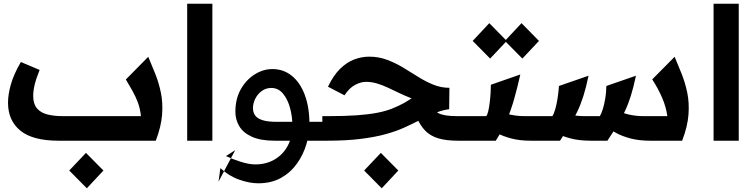

<svg xmlns="http://www.w3.org/2000/svg" viewBox="-20 -760 4074 1037"><path d="M296.7 0Q157 0 90.2 -54.3Q23.3 -108.7 23.3 -205.3Q23.3 -249.3 38.7 -304Q54 -358.7 92.7 -425L194 -382.3Q174.7 -334.3 167 -301.7Q159.3 -269 159.3 -242Q159.3 -199 179.5 -175Q199.7 -151 236 -141.8Q272.3 -132.7 319.3 -132.7H684.7L725.7 0ZM570.3 0V-132.7H741.3Q736.7 -175 724.2 -207.7Q711.7 -240.3 695.2 -269.7Q678.7 -299 659.7 -330.7L780.7 -453.3Q799.3 -409.3 818.5 -361.5Q837.7 -313.7 849 -259.2Q860.3 -204.7 855.5 -140.7Q850.7 -76.7 821.3 0ZM449 257 354 161 444.3 65.7 538.7 161Z M991 -740H1127V0H991Z M1374.3 230Q1328.3 230 1272.3 210.5Q1216.3 191 1170.3 148L1160.3 221L1250.3 51L1200.3 83Q1234.3 99 1279.3 113.5Q1324.3 128 1358.3 128Q1418.3 128 1463.8 101Q1509.3 74 1534.3 27Q1559.3 -20 1559.3 -81Q1559.3 -129 1546.8 -176Q1534.3 -223 1508.8 -254Q1483.3 -285 1445.3 -285Q1416.3 -285 1393.8 -268.5Q1371.3 -252 1358.8 -227Q1346.3 -202 1346.3 -176Q1346.3 -154 1357.3 -137.5Q1368.3 -121 1396.3 -111.5Q1424.3 -102 1474.3 -102H1721.3V0H1464.3Q1387.3 0 1340.3 -21.5Q1293.3 -43 1272.3 -78.5Q1251.3 -114 1251.3 -156Q1251.3 -226 1280.3 -277.5Q1309.3 -329 1355.3 -358Q1401.3 -387 1451.3 -387Q1511.3 -387 1556.3 -350.5Q1601.3 -314 1626.3 -247Q1651.3 -180 1651.3 -90Q1651.3 -37 1634.8 19Q1618.3 75 1584.3 123Q1550.3 171 1498.3 200.5Q1446.3 230 1374.3 230Z M2454 0Q2389.7 0 2346.8 -13Q2304 -26 2276.7 -54.2Q2249.3 -82.3 2229.3 -128.3L2320.7 -171.7Q2331.7 -158 2346.8 -149.5Q2362 -141 2387.2 -136.8Q2412.3 -132.7 2450.3 -132.7H2486V0ZM1721 0V-132.7H1751.3Q1843.3 -132.7 1907.3 -137.3Q1971.3 -142 2016.5 -150.7Q2061.7 -159.3 2096 -172.8Q2130.3 -186.3 2162.3 -203.7Q2171 -209 2177.7 -213Q2184.3 -217 2190.7 -221Q2197 -225 2203 -228.7Q2167 -242.7 2135 -258.2Q2103 -273.7 2073 -287.5Q2043 -301.3 2014.5 -309.7Q1986 -318 1956.3 -318Q1930.3 -318 1899 -302.2Q1867.7 -286.3 1840.7 -245.3L1751.3 -291.7Q1781 -353.3 1817.2 -388.7Q1853.3 -424 1893.5 -439Q1933.7 -454 1974.3 -454Q2025.7 -454 2071 -436.8Q2116.3 -419.7 2157.8 -394.7Q2199.3 -369.7 2239.3 -344.5Q2279.3 -319.3 2321 -302.5Q2362.7 -285.7 2407.3 -285.7L2406 -170.3Q2382.7 -167.7 2356.8 -159.3Q2331 -151 2301.3 -137.8Q2271.7 -124.7 2236.7 -106Q2202.7 -88.7 2161.3 -70Q2120 -51.3 2064 -35.7Q2008 -20 1929.7 -10Q1851.3 0 1742.7 0ZM2041.7 257 1946.7 161 2037 65.7 2131.3 161Z M2486 0V-132.7H2606Q2612.3 -139.3 2617 -159.3Q2621.7 -179.3 2625 -206.2Q2628.3 -233 2629.8 -258.8Q2631.3 -284.7 2631.3 -302.3L2790.3 -357.7Q2774.3 -286.7 2757.2 -226Q2740 -165.3 2716.7 -110.5Q2693.3 -55.7 2657.7 0ZM2849 0Q2787 0 2741.8 -12Q2696.7 -24 2664.8 -41.2Q2633 -58.3 2609 -74.7L2680.7 -160Q2697.3 -151.7 2718 -145.5Q2738.7 -139.3 2763.2 -136Q2787.7 -132.7 2814.7 -132.7H2852V0ZM2627.3 -443.7 2533 -539 2622.7 -635 2717 -539ZM2801.3 -443.7 2707 -539 2796.7 -635 2891 -539Z M3493.3 0Q3431.3 0 3386.2 -12Q3341 -24 3309.2 -41.2Q3277.3 -58.3 3253.3 -74.7L3327 -158.7Q3350 -146.7 3384.2 -139.7Q3418.3 -132.7 3459 -132.7H3584.3Q3577.7 -182 3556.2 -232Q3534.7 -282 3502.7 -331.3L3623.7 -453.3Q3642.3 -409.3 3661.5 -361.5Q3680.7 -313.7 3692 -259.2Q3703.3 -204.7 3698.5 -140.7Q3693.7 -76.7 3664.3 0ZM2852 0V-132.7H2963.7Q2971.7 -145 2978.7 -169.2Q2985.7 -193.3 2991 -226Q2996.3 -258.7 2999 -295.7L3158.7 -351Q3145.7 -288.3 3131 -241.7Q3116.3 -195 3097.7 -156.5Q3079 -118 3056.2 -80.7Q3033.3 -43.3 3004.7 0ZM3172.7 0Q3107.3 0 3060.2 -12.7Q3013 -25.3 2981.5 -42.8Q2950 -60.3 2930 -76L2991 -166.7Q3018 -150.7 3055.5 -141.7Q3093 -132.7 3138.3 -132.7H3219.7Q3227.7 -145 3235.3 -169.2Q3243 -193.3 3248.7 -226Q3254.3 -258.7 3255 -295.7L3414.7 -351Q3401.7 -288.3 3387 -241.7Q3372.3 -195 3353.7 -156.5Q3335 -118 3312.2 -80.7Q3289.3 -43.3 3260.7 0Z M3834 -740H3970V0H3834Z"/></svg>

Font: Lexend Medium
Style: Regular
Weight: 500
Designer: Bonnie Shaver-Troup, Thomas Jockin
Foundry: Lexend
Version: Version 1.005